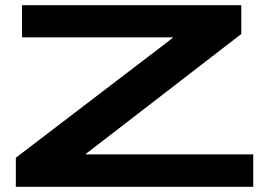

<svg xmlns="http://www.w3.org/2000/svg" viewBox="-20 -720 1033 740"><path d="M41 0V-112L646 -574V-576H65V-700H910V-589L311 -127V-125H956V0Z"/></svg>

Font: Georama ExtraExtended SemiBold
Style: Regular
Weight: 600
Width: 8
Designer: Jean-Baptiste Levee
Foundry: Production Type
Version: Version 1.000